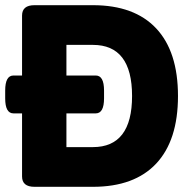

<svg xmlns="http://www.w3.org/2000/svg" viewBox="-28 -720 743 740"><path d="M105 0Q57 0 57 -40V-283H24Q-8 -283 -8 -341V-371Q-8 -429 24 -429H57V-660Q57 -700 105 -700H330Q490 -700 574 -610.5Q658 -521 658 -350Q658 -179 574 -89.5Q490 0 330 0ZM228 -153H330Q481 -153 481 -350Q481 -547 330 -547H228V-429H341Q373 -429 373 -371V-341Q373 -283 341 -283H228Z"/></svg>

Font: Asap ExtraBold
Style: Regular
Weight: 800
Designer: Pablo Cosgaya
Foundry: Omnibus-Type
Version: Version 3.001; ttfautohint (v1.8.4.7-5d5b)